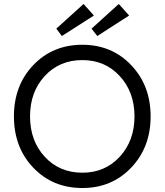

<svg xmlns="http://www.w3.org/2000/svg" viewBox="-20 -935 827 965"><path d="M394 10Q245 10 147.5 -92Q50 -194 50 -350Q50 -506 147.5 -608Q245 -710 394 -710Q542 -710 639.5 -607.5Q737 -505 737 -350Q737 -195 639.5 -92.5Q542 10 394 10ZM394 -67Q508 -67 582 -147.5Q656 -228 656 -350Q656 -472 582 -552.5Q508 -633 394 -633Q279 -633 205 -553Q131 -473 131 -350Q131 -227 205 -147Q279 -67 394 -67ZM263 -791 400 -915 452 -857 291 -754ZM440 -791 577 -915 629 -857 469 -754Z"/></svg>

Font: Easer Grotesk Light
Style: Regular
Weight: 300
Designer: Boardeaser, Bonnie Shaver-Troup, Thomas Jockin
Foundry: Lexend
Version: Version 1.008;Glyphs 3.1.2 (3151)